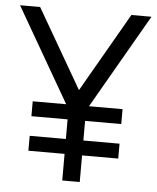

<svg xmlns="http://www.w3.org/2000/svg" viewBox="-52 -765 660 809"><g transform="rotate(5 278.0 -360.0)"><path d="M88.5 -258.5V-321.5H230L0 -720H85L278.5 -385.5L471 -720H556L326.5 -321.5H468.5V-258.5H315.5V-175.5H468.5V-112.5H315.5V0H241.5V-112.5H88.5V-175.5H241.5V-258.5Z"/></g></svg>

Font: Vela Sans
Style: Regular
Weight: 400
Designer: Principal design: Mikhail Sharanda - project Manrope.
Design modification: Ravid Balaliev
Foundry: Mikhail Sharanda
Version: Version 1.001